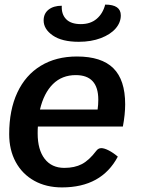

<svg xmlns="http://www.w3.org/2000/svg" viewBox="-20 -806 613 836"><path d="M145 -255Q144 -245 144 -225Q144 -154 174.5 -114.5Q205 -75 260 -75Q305 -75 336.5 -91.5Q368 -108 399 -149Q408 -161 421 -161Q434 -161 453.5 -151Q473 -141 493 -124Q422 10 250 10Q181 10 129 -19Q77 -48 48.5 -100.5Q20 -153 20 -222Q20 -327 55.5 -403Q91 -479 157.5 -519.5Q224 -560 315 -560Q422 -560 473.5 -509Q525 -458 525 -352Q525 -308 515 -255ZM154 -329H405Q408 -350 408 -372Q408 -479 310 -479Q250 -479 210.5 -440Q171 -401 154 -329ZM170 -717Q170 -747 191.5 -764Q213 -781 249 -781Q247 -744 268 -722.5Q289 -701 332 -701Q374 -701 401 -724Q428 -747 438 -786Q506 -786 506 -739Q506 -708 483.5 -682Q461 -656 419 -640Q377 -624 323 -624Q250 -624 210 -651.5Q170 -679 170 -717Z"/></svg>

Font: Krub SemiBold
Style: Italic
Weight: 600
Italic angle: -8°
Designer: Ekaluck Peanpanawate
Foundry: Cadson Demak Co.,Ltd.
Version: Version 1.000; ttfautohint (v1.6)